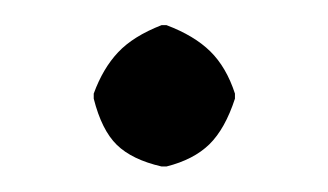

<svg xmlns="http://www.w3.org/2000/svg" viewBox="-20 -122 260 152"><path d="M54.2 -43.9V-47.9Q61.5 -67.9 73.5 -80.6Q85.4 -93.3 107.9 -102.1H111.8Q133.8 -93.8 146.5 -81.3Q159.2 -68.8 166 -47.9V-43.9Q158.2 -20 145.8 -7.8Q133.3 4.4 111.8 9.8H107.9Q84.5 4.4 72.5 -7.3Q60.5 -19 54.2 -43.9Z"/></svg>

Font: Linux Biolinum G
Style: Regular
Weight: 400
Designer: Philipp H. Poll
Foundry: Philipp H. Poll
Version: Version 1.1.0 ; ttfautohint (v1.6)